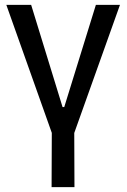

<svg xmlns="http://www.w3.org/2000/svg" viewBox="-20 -603 520 789"><path d="M192 166 193 -94 206 -20 6 -583H108L250 -121L194 -163H285L231 -121L374 -583H473L271 -17L285 -94L286 166Z"/></svg>

Font: Ruda Medium
Style: Regular
Weight: 500
Version: Version 2.001